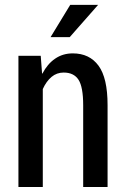

<svg xmlns="http://www.w3.org/2000/svg" viewBox="-20 -753 507 773"><path d="M144 -528.3 149.4 -457H150.9Q170.9 -495.6 201.9 -516.8Q232.9 -538.1 272.9 -538.1Q340.3 -538.1 376.7 -488.5Q413.1 -439 413.1 -330.1V0H314.9V-329.1Q314.9 -402.8 296.1 -431.9Q277.3 -460.9 236.3 -460.9Q208.5 -460.9 187.5 -443.4Q166.5 -425.8 152.3 -394.5V0H54.2V-528.3ZM262.7 -733.4H375L260.7 -603.5H183.6Z"/></svg>

Font: Franco
Style: Regular
Weight: 400
Designer: Google
Version: Version 1.200311; 2013